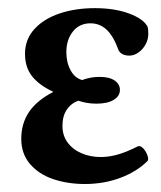

<svg xmlns="http://www.w3.org/2000/svg" viewBox="-20 -445 400 476"><path d="M32.7 -101.1Q32.7 -138.2 51.5 -166.7Q70.3 -195.3 112.3 -217.3Q77.6 -233.4 59.8 -255.6Q42 -277.8 42 -311.5Q42 -347.2 65.2 -372.8Q88.4 -398.4 127.7 -411.6Q167 -424.8 214.8 -424.8Q263.2 -424.8 298.3 -412.1Q333.5 -399.4 344.7 -380.9Q346.7 -377.4 347.2 -372.1Q347.7 -366.7 347.7 -360.8Q347.7 -347.2 340.8 -334.7Q334 -322.3 323 -314.7Q312 -307.1 300.8 -307.1Q291 -307.1 283.7 -310.8Q276.4 -314.5 273.4 -321.8Q261.2 -355.5 244.4 -371.3Q227.5 -387.2 204.1 -387.2Q176.8 -387.2 160.6 -366.7Q144.5 -346.2 144.5 -315.9Q144.5 -290 155 -270.8Q165.5 -251.5 183.6 -246.6Q204.6 -254.4 227.1 -254.4Q251 -254.4 264.2 -245.4Q277.3 -236.3 277.3 -222.2Q277.3 -206.5 261.7 -197.3Q246.1 -188 219.2 -188Q207 -188 195.6 -189.9Q184.1 -191.9 174.3 -195.3Q156.2 -189 145.5 -173.1Q134.8 -157.2 134.8 -132.8Q134.8 -108.9 147.7 -91.6Q160.6 -74.2 182.4 -64.9Q204.1 -55.7 230 -55.7Q250 -55.7 271.7 -61.8Q293.5 -67.9 321.3 -82Q327.6 -85 334.7 -77.6Q341.8 -70.3 345.5 -59.8Q349.1 -49.3 345.7 -45.9Q319.3 -19.5 278.6 -4.2Q237.8 11.2 190.4 11.2Q148.4 11.2 112.5 -0.7Q76.7 -12.7 54.7 -38.1Q32.7 -63.5 32.7 -101.1Z"/></svg>

Font: Junicode Two Beta VF
Style: Regular
Weight: 400
Designer: Peter S. Baker
Foundry: Briery Creek Software
Version: Version 1.031 beta; ttfautohint (v1.8.1.43-b0c9)